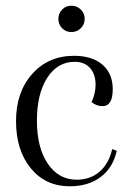

<svg xmlns="http://www.w3.org/2000/svg" viewBox="-20 -639 456 671"><path d="M229 -527Q210 -527 197 -540.5Q184 -554 184 -573Q184 -592 197 -605.5Q210 -619 229 -619Q249 -619 262.5 -605.5Q276 -592 276 -573Q276 -554 262.5 -540.5Q249 -527 229 -527ZM224 12Q139 12 87.5 -51Q36 -114 36 -216Q36 -317 92.5 -380.5Q149 -444 239 -444Q302 -444 338 -413Q374 -382 374 -327Q374 -268 338 -268Q318 -268 300 -282Q314 -312 314 -343Q314 -380 294.5 -401.5Q275 -423 241 -423Q181 -423 145 -367Q109 -311 109 -217Q109 -123 147 -67Q185 -11 248 -11Q296 -11 328.5 -39.5Q361 -68 372 -118L388 -112Q375 -53 332 -20.5Q289 12 224 12Z"/></svg>

Font: Arapey Thin
Style: Regular
Weight: 100
Designer: Eduardo Rodriguez Tunni
Foundry: Eduardo Rodriguez Tunni
Version: Version 4.000;hotconv 1.0.109;makeotfexe 2.5.65596